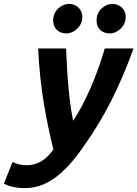

<svg xmlns="http://www.w3.org/2000/svg" viewBox="-110 -774 703 982"><path d="M17 188Q-17 188 -43.5 182Q-70 176 -90 165L-46 55Q-29 62 -13 66.5Q3 71 27 71Q68 71 102 50.5Q136 30 163 -10Q136 -117 114.5 -243.5Q93 -370 85 -526H228Q230 -473 234 -407Q238 -341 245.5 -275Q253 -209 264 -156Q290 -195 312 -237.5Q334 -280 354 -326Q374 -372 392 -422Q410 -472 426 -526H573Q545 -449 516.5 -382.5Q488 -316 458 -257Q428 -198 395.5 -144Q363 -90 326 -37Q299 3 267 42.5Q235 82 197 115Q159 148 114.5 168Q70 188 17 188ZM229 -603Q200 -603 181 -620.5Q162 -638 162 -669Q162 -707 187.5 -730.5Q213 -754 243 -754Q271 -754 291 -735.5Q311 -717 311 -687Q311 -662 298 -643Q285 -624 266.5 -613.5Q248 -603 229 -603ZM451 -603Q422 -603 403 -620.5Q384 -638 384 -669Q384 -707 409.5 -730.5Q435 -754 465 -754Q493 -754 513 -735.5Q533 -717 533 -687Q533 -662 520 -643Q507 -624 488.5 -613.5Q470 -603 451 -603Z"/></svg>

Font: Ubuntu Sans Mono
Style: Italic
Weight: 400
Italic angle: -13.5°
Monospace: yes
Designer: Dalton Maag Ltd
Foundry: Dalton Maag Ltd
Version: Version 1.006